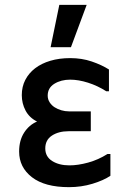

<svg xmlns="http://www.w3.org/2000/svg" viewBox="-20 -776 540 793"><path d="M59 -150Q59 -196 79.5 -228Q100 -260 133 -274Q101 -290 85.5 -319.5Q70 -349 70 -383Q70 -418 84.5 -446Q99 -474 125 -494Q151 -514 188 -525Q225 -536 270 -536Q318 -536 359 -522Q400 -508 430 -489V-399H419Q383 -422 343.5 -434.5Q304 -447 270 -447Q232 -447 204.5 -430Q177 -413 177 -381Q177 -366 185 -353.5Q193 -341 205.5 -333Q218 -325 233.5 -320.5Q249 -316 265 -316H355V-234H263Q222 -234 194.5 -216Q167 -198 167 -163Q167 -129 195.5 -111Q224 -93 267 -93Q302 -93 344 -104.5Q386 -116 424 -140H436V-50Q408 -31 362 -17Q316 -3 265 -3Q165 -3 112 -44Q59 -85 59 -150ZM225 -756H338L273 -581H189Z"/></svg>

Font: D2Coding
Style: Bold
Weight: 700
Monospace: yes
Designer: Yong-Rak Park; Jeong-Hwan Yoon; Sang-Min Lee;
Foundry: NHN Corporation
Version: Version 1.3.2; Build 20180524